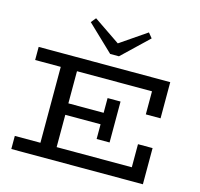

<svg xmlns="http://www.w3.org/2000/svg" viewBox="-131 -1104 1297 1246"><g transform="rotate(15 517.0 -481.0)"><path d="M51 0V-88H837V-243H935V0ZM223 -49V-631H332V-49ZM270 -305V-382H617V-305ZM569 -206V-481H656V-206ZM836 -443V-598H51V-686H935V-443ZM718 -962 745 -929 570 -762H511L336 -929L363 -962L541 -841Z"/></g></svg>

Font: BioRhyme SemiExpanded
Style: Regular
Weight: 400
Width: 6
Designer: Aoife Mooney
Foundry: Aoife Mooney Type
Version: Version 1.600;gftools[0.9.33]